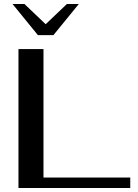

<svg xmlns="http://www.w3.org/2000/svg" viewBox="-20 -947 693 967"><path d="M73 -700H199V-53H636V0H73ZM43 -927H103L210 -825L317 -927H377L249 -770H171Z"/></svg>

Font: Fahkwang Medium
Style: Regular
Weight: 500
Version: Version 1.000; ttfautohint (v1.6)